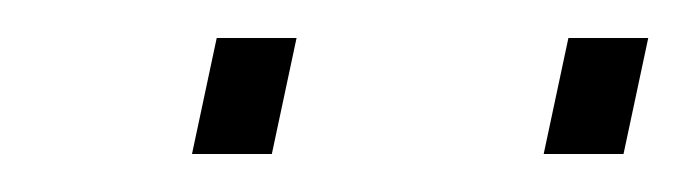

<svg xmlns="http://www.w3.org/2000/svg" viewBox="-20 -718 361 101"><path d="M266 -637 279 -698H321L308 -637ZM81 -637 94 -698H136L123 -637Z"/></svg>

Font: Saira SemiCondensed Thin
Style: Italic
Weight: 250
Width: 4
Italic angle: -12°
Designer: Hector Gatti with collaboration of the Omnibus-Type team
Foundry: Omnibus-Type
Version: Version 1.101